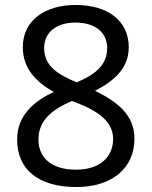

<svg xmlns="http://www.w3.org/2000/svg" viewBox="-20 -744 612 774"><path d="M285 -724C163 -724 72 -663 72 -554C72 -466 127 -413 197 -373C118 -337 49 -279 49 -182C49 -61 134 10 288 10C430 10 522 -65 522 -185C522 -282 451 -335 363 -378C437 -416 499 -467 499 -553C499 -664 410 -724 285 -724ZM284 -653C361 -653 412 -616 412 -550C412 -478 358 -441 289 -412C216 -443 158 -476 158 -550C158 -616 210 -653 284 -653ZM135 -181C135 -254 182 -299 270 -337L286 -331C377 -296 436 -253 436 -184C436 -111 383 -60 286 -60C183 -60 135 -112 135 -181Z"/></svg>

Font: Noto Sans EgyptHiero
Style: Regular
Weight: 400
Designer: Monotype Design Team
Foundry: Monotype Imaging Inc.
Version: Version 2.002